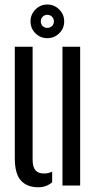

<svg xmlns="http://www.w3.org/2000/svg" viewBox="-20 -802 420 830"><path d="M44 -118V-600H121V-112.5Q121 -80.5 133 -66.2Q145 -52 171.5 -52Q188.5 -52 205.5 -60V-14Q180.5 7.5 145.5 7.5Q96.5 7.5 70.2 -21.8Q44 -51 44 -118ZM250 0V-600H326.5V0ZM184.5 -637Q154.5 -637 133.2 -658Q112 -679 112 -709.5Q112 -739.5 133.2 -761Q154.5 -782.5 184.5 -782.5Q214.5 -782.5 236 -761Q257.5 -739.5 257.5 -709.5Q257.5 -679 236 -658Q214.5 -637 184.5 -637ZM184.5 -681.5Q196.5 -681.5 204.8 -689.5Q213 -697.5 213 -709.5Q213 -721.5 204.8 -729.8Q196.5 -738 184.5 -738Q172.5 -738 164.5 -729.8Q156.5 -721.5 156.5 -709.5Q156.5 -697.5 164.5 -689.5Q172.5 -681.5 184.5 -681.5Z"/></svg>

Font: Big Shoulders Stencil Display Medium
Style: Regular
Weight: 500
Designer: Patric King
Foundry: XO Type Co
Version: Version 1.000